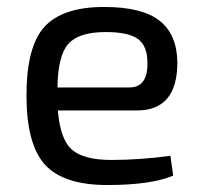

<svg xmlns="http://www.w3.org/2000/svg" viewBox="-20 -519 580 551"><path d="M373 -202H146Q153 -118 187 -89Q221 -60 299 -60Q383 -60 469 -72L477 -15Q413 12 288 12Q162 12 109 -46.5Q56 -105 56 -245Q56 -386 108 -442.5Q160 -499 279 -499Q388 -499 438 -459.5Q488 -420 489 -340Q489 -202 373 -202ZM145 -268H351Q405 -268 403 -340Q403 -387 376 -407Q349 -427 283 -427Q206 -427 176 -393Q146 -359 145 -268Z"/></svg>

Font: Exo 2.0
Style: Regular
Weight: 400
Designer: Natanael Gama
Version: Version 1.001;PS 001.001;hotconv 1.0.70;makeotf.lib2.5.58329